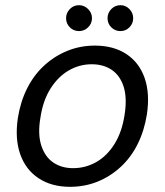

<svg xmlns="http://www.w3.org/2000/svg" viewBox="-20 -709 637 741"><path d="M250 12Q179 12 129 -21Q79 -54 58 -114Q37 -174 49 -254Q59 -317 85 -368.5Q111 -420 151 -456.5Q191 -493 240.5 -513Q290 -533 346 -533Q418 -533 467.5 -500.5Q517 -468 538 -408.5Q559 -349 547 -268Q537 -205 511.5 -153.5Q486 -102 446 -65Q406 -28 356.5 -8Q307 12 250 12ZM262 -60Q310 -60 351.5 -83.5Q393 -107 422 -153.5Q451 -200 461 -267Q471 -332 457 -375Q443 -418 411 -439.5Q379 -461 334 -461Q287 -461 246 -437.5Q205 -414 175.5 -368Q146 -322 136 -255Q125 -191 139.5 -147Q154 -103 186 -81.5Q218 -60 262 -60ZM285 -589Q264 -589 249.5 -603.5Q235 -618 235 -639Q235 -659 249.5 -674Q264 -689 285 -689Q305 -689 320 -674Q335 -659 335 -639Q335 -618 320 -603.5Q305 -589 285 -589ZM445 -589Q424 -589 409.5 -603.5Q395 -618 395 -639Q395 -659 409.5 -674Q424 -689 445 -689Q465 -689 479.5 -674Q494 -659 494 -639Q494 -618 479.5 -603.5Q465 -589 445 -589Z"/></svg>

Font: DM Sans 10pt
Style: Italic
Weight: 400
Italic angle: -10°
Version: Version 4.004;gftools[0.9.30]